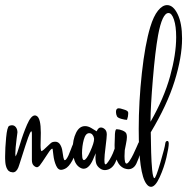

<svg xmlns="http://www.w3.org/2000/svg" viewBox="-58 -742 728 746"><path d="M65.9 -120.1Q65.9 -120.1 65.9 -222.2Q65.9 -247.1 51.3 -207.5Q47.4 -197.8 17.1 -102.5Q14.2 -93.8 13.2 -91.3Q5.4 -72.3 -8.3 -72.3Q-10.3 -72.3 -18.1 -74.2Q-21.5 -75.7 -24.2 -77.9Q-26.9 -80.1 -28.8 -83.3Q-30.8 -86.4 -32.2 -89.4Q-33.7 -92.3 -34.7 -96.7Q-35.6 -101.1 -36.4 -104Q-37.1 -106.9 -37.4 -112.1Q-37.6 -117.2 -37.8 -119.1Q-38.1 -121.1 -38.1 -126Q-38.1 -130.9 -38.1 -131.3V-135.3Q-38.1 -166 -34.2 -207.3Q-30.3 -248.5 -22.5 -252.9Q-16.1 -255.4 -11.7 -255.4Q-2 -255.4 3.9 -247.3Q9.8 -239.3 9.8 -227.5Q9.8 -226.6 9.5 -225.6Q9.3 -224.6 9.3 -224.1Q8.8 -220.2 6.6 -203.1Q4.4 -186 2.9 -170.2Q1.5 -154.3 1.5 -144.5Q1.5 -139.2 2.4 -134.3Q7.3 -140.1 19.5 -181.2Q31.7 -222.2 47.1 -257.8Q62.5 -293.5 77.6 -293.5Q81.1 -293.5 84.5 -291.5Q100.6 -282.7 100.6 -226.1Q100.6 -216.8 100.1 -200Q99.6 -183.1 99.6 -176.8Q99.6 -154.8 104 -154.8Q104.5 -154.8 104.5 -155Q104.5 -155.3 105 -155.3Q109.4 -157.2 125 -172.6Q140.6 -188 145 -189.5Q150.9 -191.4 156.7 -191.4Q168.9 -191.4 175.8 -180.2Q182.6 -168.9 184.3 -155.5Q186 -142.1 188.2 -130.9Q190.4 -119.6 193.8 -119.6Q196.8 -119.6 200.2 -124.5Q207.5 -133.8 217.3 -161.1Q227.1 -188.5 232.4 -191.9Q238.8 -195.8 241.5 -189.7Q244.1 -183.6 243.7 -176.3Q242.7 -161.1 229.5 -131.6Q216.3 -102.1 201.7 -90.8Q193.4 -84.5 183.1 -82.5Q168.5 -79.6 160.2 -98.1Q151.9 -116.7 149.4 -139.6L146.5 -163.1Q143.1 -169.4 126.5 -143.1Q101.6 -105 95.7 -98.1Q89.8 -92.3 85.9 -92.3Q79.6 -92.3 72.8 -98.9Q65.9 -105.5 65.9 -120.1Z M288.6 -224.6Q274.4 -224.6 267.6 -199.5Q260.7 -174.3 260.7 -146.5Q260.7 -137.7 261.7 -130.9Q263.2 -120.1 268.1 -120.1Q277.3 -120.1 292.5 -153.6Q307.6 -187 307.6 -201.7Q307.6 -202.6 307.4 -203.9Q307.1 -205.1 307.1 -205.6Q306.2 -212.4 301.3 -218.5Q296.4 -224.6 288.6 -224.6ZM398.4 -192.9Q398.4 -193.4 399.9 -193.4Q403.3 -193.4 407.7 -190.9Q412.1 -188.5 412.6 -185.1V-182.1Q411.6 -178.7 407.7 -162.4Q403.8 -146 400.1 -135.3Q396.5 -124.5 390.1 -110.8Q383.8 -97.2 373.8 -89.6Q363.8 -82 351.1 -81.1Q339.8 -80.6 330.1 -87.9Q320.3 -95.2 316.4 -105Q314 -111.8 313.2 -122.1Q312.5 -132.3 313.5 -139.6L314 -146.5Q311 -141.1 308.1 -133.3Q290.5 -86.4 267.1 -86.4Q258.8 -86.4 249 -93.3Q237.8 -101.6 231.9 -117.2Q228.5 -127 226.1 -140.6Q224.6 -151.4 224.6 -164.1Q224.6 -199.2 237.3 -225.6Q250 -252 272.5 -252Q284.7 -252 297.4 -244.1Q301.3 -241.7 304.9 -239.5Q308.6 -237.3 310.5 -236.1Q312.5 -234.9 314 -233.9Q315.4 -232.9 316.2 -232.4Q316.9 -231.9 317.4 -231.9Q317.9 -231.9 318.4 -233.4Q318.8 -234.9 320.8 -238Q322.8 -241.2 326.2 -244.1Q329.1 -246.6 334 -246.6Q341.3 -246.6 348.1 -241Q355 -235.4 356.4 -226.1Q356.9 -224.1 356.9 -219.2Q356.9 -208.5 352.3 -172.4Q347.7 -136.2 347.7 -121.6Q347.7 -113.8 348.1 -110.8Q348.6 -103.5 352.1 -103.5Q354 -103.5 356.4 -106Q368.7 -119.6 380.4 -146Q385.7 -158.2 398.4 -192.9Z M423.3 -88.4Q407.2 -95.7 398.4 -114.3Q393.6 -124.5 392.1 -131.8Q387.2 -150.9 387.2 -178.7Q387.2 -192.9 388.2 -208.5Q388.2 -237.3 394 -239.7Q394 -239.7 397.5 -239.7Q406.2 -239.7 418 -234.9Q429.7 -230 432.6 -223.6Q435.1 -218.8 435.1 -209.5Q435.1 -199.7 431.2 -181.2Q427.2 -162.6 426.8 -158.7Q425.8 -140.1 425.8 -135.3Q425.8 -122.6 427.7 -113.8Q429.7 -106.4 433.6 -106.4Q438.5 -106.4 446 -117.9Q453.6 -129.4 460 -142.8Q466.3 -156.2 472.7 -170.4Q479 -184.6 479.5 -186Q484.4 -195.3 489.3 -195.3Q494.1 -195.3 495.6 -188.5Q497.6 -179.2 493.7 -168.9Q491.7 -163.1 487.8 -149.7Q483.9 -136.2 480.5 -126.7Q477.1 -117.2 471.9 -106.4Q466.8 -95.7 458.7 -90.1Q450.7 -84.5 440.9 -84.5Q435.1 -84.5 427.7 -86.9ZM425.3 -315.9Q438.5 -312 439.9 -305.7Q440.9 -302.7 439 -289.1Q436 -276.4 435.5 -276.4H434.1Q426.8 -276.4 413.1 -280.3Q399.4 -284.2 396.5 -290Q392.6 -297.9 392.6 -307.1Q392.6 -321.3 403.3 -321.3Q404.8 -321.3 410.6 -320.3Z M597.7 -184.6Q597.7 -168.9 588.6 -130.1Q579.6 -91.3 562.5 -53.7Q545.4 -16.1 528.8 -16.1Q519 -16.1 510.7 -27.8Q481 -67.4 481 -240.7Q481 -346.7 493.2 -458Q505.4 -569.3 525.9 -637.2Q538.6 -679.2 555.9 -700.7Q573.2 -722.2 591.3 -722.2Q615.2 -722.2 632.3 -686.8Q649.4 -651.4 649.4 -592.3Q649.4 -520 620.4 -426.8Q591.3 -333.5 527.8 -228Q527.8 -225.6 528.1 -211.9Q528.3 -198.2 528.6 -183.6Q528.8 -168.9 529.3 -149.7Q529.8 -130.4 530.8 -113.5Q531.7 -96.7 533.2 -81.8Q534.7 -66.9 536.9 -58.3Q539.1 -49.8 542 -49.8Q547.4 -49.8 564.9 -109.6Q582.5 -169.4 584 -183.6Q585 -193.4 591.3 -194.3Q596.2 -194.8 597.2 -188.5Q597.7 -186.5 597.7 -184.6ZM526.9 -269Q579.1 -359.9 602.8 -445.3Q626.5 -530.8 626.5 -597.7Q626.5 -640.1 617.9 -665.8Q609.4 -691.4 596.7 -691.4Q572.3 -691.4 556.2 -605Q544.9 -542.5 535.9 -433.8Q526.9 -325.2 526.9 -274.4Z"/></svg>

Font: Sintesa 3
Style: 3
Weight: 400
Version: Version 001.000